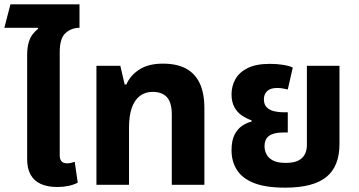

<svg xmlns="http://www.w3.org/2000/svg" viewBox="-20 -851 1653 884"><path d="M105 -448V-594Q105 -632 112 -655.5Q119 -679 131 -694Q143 -709 156 -719L155 -723H0L28 -831H346V-723Q309 -723 282 -699Q255 -675 255 -611V-448ZM244 10Q199 10 168 -4Q137 -18 121 -46.5Q105 -75 105 -118V-548H255V-136Q255 -117 263.5 -108Q272 -99 290 -99Q298 -99 307 -101Q316 -103 324 -106L338 -10Q319 0 295 5Q271 10 244 10Z M424 0V-548H534L554 -462H562Q579 -503 621 -530.5Q663 -558 730 -558Q794 -558 836 -535.5Q878 -513 899.5 -467.5Q921 -422 921 -353V0H771V-323Q771 -379 748.5 -403.5Q726 -428 683 -428Q648 -428 623.5 -409Q599 -390 586.5 -353.5Q574 -317 574 -262V0Z M1293 13Q1203 13 1149 -8.5Q1095 -30 1070.5 -69Q1046 -108 1046 -159Q1046 -203 1059.5 -230Q1073 -257 1094.5 -271.5Q1116 -286 1138 -291V-297Q1115 -305 1094 -319Q1073 -333 1059.5 -357Q1046 -381 1046 -417Q1046 -454 1063.5 -486Q1081 -518 1120 -537.5Q1159 -557 1223 -557Q1254 -557 1283 -552.5Q1312 -548 1328 -540L1305 -439Q1297 -441 1283.5 -443.5Q1270 -446 1256 -446Q1225 -446 1210 -431.5Q1195 -417 1195 -394Q1195 -370 1208 -357Q1221 -344 1241.5 -339Q1262 -334 1284 -334H1305V-241H1284Q1241 -241 1219.5 -226Q1198 -211 1198 -177Q1198 -159 1206.5 -141.5Q1215 -124 1236 -112.5Q1257 -101 1296 -101Q1333 -101 1354 -112Q1375 -123 1384 -141.5Q1393 -160 1393 -183V-548H1543V-188Q1543 -85 1482.5 -36Q1422 13 1293 13Z"/></svg>

Font: Farlight84_Sys_V01
Style: Bold
Weight: 700
Designer: Monotype Design Team, Nadine Chahine and Nizar Qandah
Foundry: Monotype Imaging Inc.
Version: Version 2.004;October 31, 2024;FontCreator 14.0.0.2814 64-bi